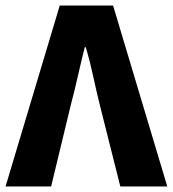

<svg xmlns="http://www.w3.org/2000/svg" viewBox="-29 -671 622 691"><path d="M-9 0 186 -651H378L573 0H404L330 -294Q317 -347 306 -398Q295 -449 280 -501H276Q263 -449 251.5 -398Q240 -347 226 -294L155 0Z"/></svg>

Font: Source Sans 3 ExtraLight ExtraBold
Style: Regular
Weight: 800
Version: Version 3.052;hotconv 1.1.0;makeotfexe 2.6.0